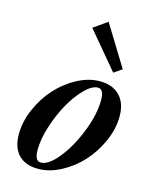

<svg xmlns="http://www.w3.org/2000/svg" viewBox="-111 -786 680 870"><g transform="rotate(15 229.0 -351.5)"><path d="M368.7 -498 224.6 -669.9 289.1 -715.3 406.7 -523.9ZM151.9 11.2Q92.8 11.2 60.3 -22.2Q27.8 -55.7 27.8 -118.2Q27.8 -176.8 53.7 -236.6Q79.6 -296.4 120.6 -341.8Q161.6 -387.2 215.1 -416Q268.6 -444.8 321.3 -444.8Q381.3 -444.8 414.8 -410.4Q448.2 -376 448.2 -313.5Q448.2 -255.9 422.1 -196.5Q396 -137.2 354.7 -91.8Q313.5 -46.4 259.3 -17.6Q205.1 11.2 151.9 11.2ZM156.7 -19.5Q193.4 -19.5 238.8 -76.4Q284.2 -133.3 316.2 -215.1Q348.1 -296.9 348.1 -363.3Q348.1 -414.6 320.3 -414.6Q292.5 -414.6 258.3 -379.9Q224.1 -345.2 195.8 -294.7Q167.5 -244.1 147.9 -182.9Q128.4 -121.6 128.4 -71.8Q128.4 -19.5 156.7 -19.5Z"/></g></svg>

Font: Elstob SemiBold
Style: Italic
Weight: 600
Italic angle: -20°
Designer: Peter S. Baker
Version: Version 1.015